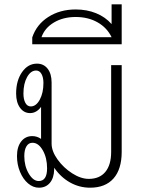

<svg xmlns="http://www.w3.org/2000/svg" viewBox="-20 -863 671 893"><path d="M546 -560V-157Q546 -76 508 -33Q470 10 399 10Q349 10 305.5 -14.5Q262 -39 232 -83V-75Q231 -35 212 -12.5Q193 10 161 10Q134 10 110.5 -10Q87 -30 73 -64Q59 -98 59 -137Q59 -180 78.5 -205Q98 -230 130 -230Q152 -230 171 -217V-366Q161 -352 148 -344.5Q135 -337 120 -337Q91 -337 73 -362Q55 -387 55 -428Q55 -488 82.5 -527.5Q110 -567 152 -567Q183 -567 201.5 -543.5Q220 -520 220 -479V-195Q220 -160 247.5 -121.5Q275 -83 315.5 -57Q356 -31 393 -31Q443 -31 470 -63.5Q497 -96 497 -157V-560ZM182 -477Q182 -503 173 -519Q164 -535 148 -535Q123 -535 106 -504.5Q89 -474 89 -428Q89 -401 98 -384.5Q107 -368 123 -368Q148 -368 165 -399.5Q182 -431 182 -477ZM199 -80Q199 -129 179 -164Q159 -199 131 -199Q113 -199 103 -182.5Q93 -166 93 -137Q93 -91 113.5 -56Q134 -21 160 -21Q199 -21 199 -80Z M546 -843V-657H130V-689Q150 -749 204.5 -784Q259 -819 332 -819Q384 -819 427 -801.5Q470 -784 499 -751V-843ZM499 -690Q478 -734 434 -759Q390 -784 332 -784Q274 -784 231 -758.5Q188 -733 173 -690Z"/></svg>

Font: KoHo Light
Style: Regular
Weight: 300
Version: Version 1.000; ttfautohint (v1.6)